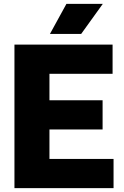

<svg xmlns="http://www.w3.org/2000/svg" viewBox="-20 -970 638 990"><path d="M54.5 0V-740H560.5V-589.5H235V-453H509V-302.5H235V-150.5H565.5V0ZM237.5 -795 322.5 -950H510L398.5 -795Z"/></svg>

Font: Encode Sans SmCnd XBd
Style: Regular
Weight: 800
Width: 4
Designer: Multiple Designers
Foundry: Impallari Type
Version: Version 3.002; ttfautohint (v1.8.3) -l 8 -r 50 -G 200 -x 14 